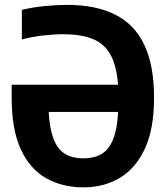

<svg xmlns="http://www.w3.org/2000/svg" viewBox="-20 -770 695 799"><path d="M326.7 9.7Q239.8 9.7 172.4 -28.2Q105 -66.1 66.8 -148.1Q28.6 -230.1 28.6 -363V-417.4H526V-304.3H122.8L181.1 -360.2Q181.1 -265.3 196.6 -210.9Q212.2 -156.6 244.5 -133.8Q276.8 -111.1 327.4 -111.1Q375.9 -111.1 408.3 -132.9Q440.7 -154.6 457.1 -208.8Q473.4 -263 473.4 -359.9Q473.4 -463.3 449.7 -521.6Q426 -579.9 375.3 -603.7Q324.7 -627.5 243.9 -627.5Q203.2 -627.5 157.3 -622.2Q111.5 -616.8 71 -605.8V-729Q114.9 -739.5 164.2 -744.6Q213.5 -749.7 258.8 -749.7Q378.5 -749.7 459.2 -709.2Q539.9 -668.8 580.5 -583.3Q621.1 -497.9 621.1 -363Q621.1 -233.3 582.7 -150.9Q544.4 -68.6 477.9 -29.4Q411.5 9.7 326.7 9.7Z"/></svg>

Font: Encode Sans Condensed Thin
Style: Regular
Weight: 100
Width: 3
Designer: Multiple Designers
Foundry: Impallari Type
Version: Version 3.002